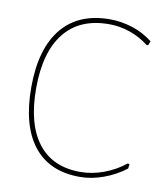

<svg xmlns="http://www.w3.org/2000/svg" viewBox="-75 -705 674 773"><g transform="rotate(10 261.5 -318.0)"><path d="M313 -641.1Q359.9 -641.1 406.7 -626Q450.7 -611.8 488.8 -582L481.9 -564.9H475.1Q441.9 -591.3 399.4 -606.4Q357.4 -621.1 313 -621.1Q192.9 -621.1 130.4 -542.5Q67.9 -463.9 67.9 -315.9Q67.9 -169.9 127.9 -92.3Q187.5 -15.1 300.8 -15.1Q348.6 -15.1 396.5 -32.7Q444.3 -50.3 483.9 -82L491.2 -80.1L488.8 -62Q448.2 -30.8 398.4 -12.7Q350.1 4.9 301.8 4.9Q178.2 4.9 112.8 -78.1Q47.9 -160.6 47.9 -316.9Q47.9 -473.6 116.2 -557.6Q184.6 -641.1 313 -641.1Z"/></g></svg>

Font: Datalegreya
Style: Thin
Weight: 250
Designer: Figs Lab
Foundry: Figs Lab
Version: Version 1.002;PS 001.002;hotconv 1.0.70;makeotf.lib2.5.58329